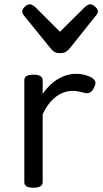

<svg xmlns="http://www.w3.org/2000/svg" viewBox="-20 -865 485 900"><path d="M136 15Q115 15 104.5 8.5Q94 2 94 -11V-489Q94 -502 104.5 -508.5Q115 -515 136 -515Q158 -515 169 -508.5Q180 -502 180 -489V-425Q195 -447 213 -464.5Q231 -482 251 -494Q271 -506 292.5 -512.5Q314 -519 336 -519Q359 -519 380.5 -513Q402 -507 413 -499Q424 -491 427 -481Q430 -471 419 -451Q412 -436 401 -431Q390 -426 374 -430Q363 -433 350.5 -436Q338 -439 321 -439Q301 -439 281.5 -432.5Q262 -426 243.5 -412.5Q225 -399 209 -378Q193 -357 180 -329V-11Q180 2 169 8.5Q158 15 136 15ZM404 -845Q413 -845 426 -833.5Q439 -822 439 -811Q439 -809 438 -805.5Q437 -802 432 -795L305 -636Q299 -630 290 -623Q281 -616 261 -616Q242 -616 233 -623Q224 -630 219 -636L90 -795Q86 -802 85 -805.5Q84 -809 84 -811Q84 -822 96.5 -833.5Q109 -845 119 -845Q125 -845 131 -841.5Q137 -838 144 -833L261 -716L379 -833Q385 -838 391 -841.5Q397 -845 404 -845Z"/></svg>

Font: Playwrite ES
Style: Regular
Weight: 400
Designer: Veronika Burian, José Scaglione
Foundry: TypeTogether
Version: Version 1.002